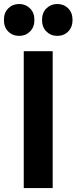

<svg xmlns="http://www.w3.org/2000/svg" viewBox="-36 -962 391 982"><path d="M85.5 0V-700H233.5V0ZM62.5 -778.5Q28.5 -778.5 6.2 -800.8Q-16 -823 -16 -860Q-16 -897 6.2 -919.2Q28.5 -941.5 62.5 -941.5Q95 -941.5 117.5 -919.2Q140 -897 140 -860Q140 -823 117.5 -800.8Q95 -778.5 62.5 -778.5ZM257 -778.5Q224 -778.5 201.5 -800.8Q179 -823 179 -860Q179 -897 201.5 -919.2Q224 -941.5 257 -941.5Q290.5 -941.5 312.8 -919.2Q335 -897 335 -860Q335 -823 312.8 -800.8Q290.5 -778.5 257 -778.5Z"/></svg>

Font: Geologica Thin Roman SemiBold
Style: Regular
Weight: 600
Version: Version 1.010;gftools[0.9.28]